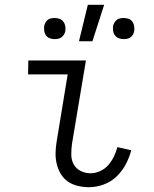

<svg xmlns="http://www.w3.org/2000/svg" viewBox="-20 -772 640 800"><path d="M351 8Q327 8 304 2.5Q281 -3 263 -15.5Q245 -28 233.5 -47Q222 -66 216.5 -88.5Q211 -111 211.5 -134.5Q212 -158 216 -182L262 -462H97L98 -520H338L280 -173Q277 -151 277 -128.5Q277 -106 286.5 -88Q296 -70 315.5 -60Q335 -50 357 -50Q377 -50 397 -59Q417 -68 431 -84Q445 -100 454.5 -119.5Q464 -139 469 -159L527 -146Q519 -116 504 -87.5Q489 -59 465.5 -36.5Q442 -14 411.5 -3Q381 8 351 8ZM495 -609Q485 -609 475.5 -612.5Q466 -616 459.5 -624Q453 -632 451.5 -642.5Q450 -653 451 -664Q453 -671 457 -678Q461 -685 467 -689.5Q473 -694 480.5 -695.5Q488 -697 495 -697Q506 -697 516 -693.5Q526 -690 531.5 -682Q537 -674 539 -663.5Q541 -653 539 -642Q538 -635 534 -628Q530 -621 524 -616.5Q518 -612 510 -610.5Q502 -609 495 -609ZM208 -609Q197 -609 187.5 -612.5Q178 -616 172 -624Q166 -632 164.5 -642.5Q163 -653 164 -664Q166 -671 169.5 -678Q173 -685 179 -689.5Q185 -694 193 -695.5Q201 -697 208 -697Q218 -697 228 -693.5Q238 -690 244 -682Q250 -674 252 -663.5Q254 -653 252 -642Q251 -635 246.5 -628Q242 -621 236 -616.5Q230 -612 222.5 -610.5Q215 -609 208 -609ZM309 -600 346 -752H414L365 -600Z"/></svg>

Font: Iosevka HT Light Extended
Style: Italic
Weight: 300
Width: 7
Italic angle: -9°
Monospace: yes
Designer: Belleve Invis
Foundry: Belleve Invis
Version: Version 32.3.0; ttfautohint (v1.8.4)